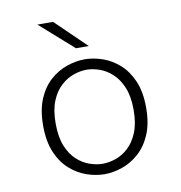

<svg xmlns="http://www.w3.org/2000/svg" viewBox="-80 -776 810 861"><g transform="rotate(-10 325.0 -345.5)"><path d="M328 11Q289 11 247.8 -3Q206.5 -17 171.5 -47.8Q136.5 -78.5 115 -128.5Q93.5 -178.5 93.5 -251Q93.5 -323 115 -373Q136.5 -423 171.5 -453.5Q206.5 -484 247.8 -498Q289 -512 328 -512Q367 -512 408 -498Q449 -484 484 -453.5Q519 -423 540.8 -373Q562.5 -323 562.5 -251Q562.5 -178.5 540.8 -128.5Q519 -78.5 484 -47.8Q449 -17 408 -3Q367 11 328 11ZM328 -36.5Q355.5 -36.5 386.2 -46.8Q417 -57 444 -81.5Q471 -106 488.2 -147.5Q505.5 -189 505.5 -251Q505.5 -312.5 488.2 -353.5Q471 -394.5 444 -419Q417 -443.5 386.2 -454Q355.5 -464.5 328 -464.5Q300.5 -464.5 269.8 -454Q239 -443.5 211.8 -419Q184.5 -394.5 167.5 -353.5Q150.5 -312.5 150.5 -251Q150.5 -189 167.5 -147.5Q184.5 -106 211.8 -81.5Q239 -57 269.8 -46.8Q300.5 -36.5 328 -36.5ZM299 -567.5 147 -702H218L357 -567.5Z"/></g></svg>

Font: Trispace ExtraLight
Style: Regular
Weight: 200
Designer: Tyler Finck
Foundry: Etcetera Type Company
Version: Version 1.210; ttfautohint (v1.8.3)